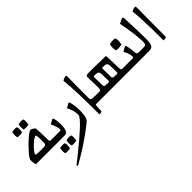

<svg xmlns="http://www.w3.org/2000/svg" viewBox="3 -1424 2687 2687"><g transform="rotate(-45 1347.0 -80.0)"><path d="M371 -164Q371 -184 370.5 -215.5Q370 -247 366 -267Q363 -286 357 -286Q345 -286 322.5 -272Q300 -258 273.5 -235.5Q247 -213 223 -187Q199 -161 183.5 -138Q168 -115 168 -100Q168 -96 179.5 -93.5Q191 -91 222.5 -90.5Q254 -90 312 -90Q339 -90 351.5 -95Q364 -100 367.5 -116Q371 -132 371 -164ZM459 -90H531V0Q412 0 327.5 0Q243 0 183.5 0Q124 0 78 0Q68 -32 66 -50.5Q64 -69 64 -93Q64 -107 82 -134Q100 -161 130 -195Q160 -229 194.5 -264Q229 -299 263.5 -329Q298 -359 325.5 -377Q353 -395 367 -395Q375 -395 396 -382.5Q417 -370 430 -356Q433 -326 434.5 -287Q436 -248 437 -211.5Q438 -175 438 -152Q438 -109 442 -99.5Q446 -90 459 -90ZM161 -450Q155 -469 154.5 -493Q154 -517 161 -552Q191 -559 216 -559.5Q241 -560 256 -554Q268 -519 256 -453Q228 -446 201 -446Q174 -446 161 -450ZM301 -464Q295 -483 294.5 -507Q294 -531 301 -566Q331 -573 356 -573.5Q381 -574 396 -568Q408 -533 396 -467Q368 -460 341 -460Q314 -460 301 -464Z M648 0H491V-90H643Q653 -90 657.5 -94Q662 -98 662 -111Q662 -130 654.5 -155.5Q647 -181 637 -205.5Q627 -230 619 -247Q642 -261 660.5 -271Q679 -281 687 -285Q696 -285 699.5 -281Q703 -277 704 -271Q714 -240 717 -205.5Q720 -171 720 -138Q720 -101 713 -69.5Q706 -38 690.5 -19Q675 0 648 0ZM477 182Q471 163 470.5 139Q470 115 477 80Q507 73 532 72.5Q557 72 572 78Q584 113 572 179Q544 186 517 186Q490 186 477 182ZM617 168Q611 149 610.5 125Q610 101 617 66Q647 59 672 58.5Q697 58 712 64Q724 99 712 165Q684 172 657 172Q630 172 617 168Z M1000 82Q935 135 861 189Q787 243 693.5 303Q600 363 477 433Q468 425 468 413Q531 363 602 306Q673 249 741 191.5Q809 134 864.5 82.5Q920 31 953.5 -8.5Q987 -48 987 -69Q987 -124 971.5 -168.5Q956 -213 939 -247Q962 -261 981 -271Q1000 -281 1007 -285Q1016 -285 1019.5 -281Q1023 -277 1024 -271Q1033 -238 1039.5 -191.5Q1046 -145 1046 -97Q1046 -61 1042 -25Q1038 11 1028 39.5Q1018 68 1000 82Z M1176 -554Q1198 -568 1216 -573.5Q1234 -579 1246 -579Q1249 -579 1257 -568Q1256 -540 1255.5 -488Q1255 -436 1254.5 -373.5Q1254 -311 1254 -249.5Q1254 -188 1254 -140Q1254 -116 1259 -105.5Q1264 -95 1288 -92.5Q1312 -90 1368 -90V0H1263Q1258 0 1255.5 21.5Q1253 43 1252 71.5Q1251 100 1250 123Q1242 132 1226 134.5Q1210 137 1199 137Q1199 116 1199 95Q1199 74 1199 52Q1199 -103 1194 -261Q1189 -419 1176 -554Z M1841 -379Q1844 -361 1845.5 -326.5Q1847 -292 1848 -256.5Q1849 -221 1849 -199Q1849 -143 1853 -116.5Q1857 -90 1872 -90H1969V0H1328V-90H1428Q1448 -90 1451 -109.5Q1454 -129 1454 -160Q1454 -188 1453 -222Q1452 -256 1450.5 -288.5Q1449 -321 1449 -344Q1449 -361 1453.5 -370Q1458 -379 1478 -382Q1498 -385 1544 -385Q1567 -385 1608 -384Q1649 -383 1695 -382Q1741 -381 1780.5 -380Q1820 -379 1841 -379ZM1786 -241Q1784 -279 1766.5 -289.5Q1749 -300 1704 -300Q1689 -300 1685.5 -296.5Q1682 -293 1682 -277Q1682 -268 1682.5 -247.5Q1683 -227 1683.5 -203Q1684 -179 1684.5 -158Q1685 -137 1685 -126Q1685 -112 1689.5 -104Q1694 -96 1711.5 -93Q1729 -90 1767 -90Q1779 -90 1784 -94Q1789 -98 1789 -109Q1789 -127 1788.5 -152Q1788 -177 1787.5 -201Q1787 -225 1786 -241ZM1619 -241Q1617 -279 1599.5 -289.5Q1582 -300 1537 -300Q1521 -300 1518 -296.5Q1515 -293 1515 -277Q1515 -268 1515.5 -247Q1516 -226 1516.5 -202Q1517 -178 1517.5 -157Q1518 -136 1518 -126Q1518 -112 1522.5 -104Q1527 -96 1544.5 -93Q1562 -90 1600 -90Q1612 -90 1617 -94Q1622 -98 1622 -109Q1622 -127 1621.5 -151.5Q1621 -176 1620.5 -200.5Q1620 -225 1619 -241Z M2206 -90H2258V0H1929V-90H2081Q2091 -90 2095.5 -94Q2100 -98 2100 -111Q2100 -145 2085.5 -182.5Q2071 -220 2057 -247Q2065 -252 2078.5 -260Q2092 -268 2105.5 -275.5Q2119 -283 2125 -285Q2134 -285 2137.5 -281Q2141 -277 2142 -271Q2152 -231 2156.5 -197Q2161 -163 2163 -127Q2165 -102 2177 -96Q2189 -90 2206 -90ZM1996 -335Q1989 -357 1988.5 -385.5Q1988 -414 1996 -456Q2031 -464 2061.5 -465Q2092 -466 2109 -459Q2124 -418 2109 -338Q2075 -331 2043 -330.5Q2011 -330 1996 -335Z M2218 0V-90H2299Q2317 -90 2328.5 -94Q2340 -98 2345.5 -112.5Q2351 -127 2351 -160Q2351 -191 2347 -237.5Q2343 -284 2335.5 -339Q2328 -394 2318.5 -450.5Q2309 -507 2298 -556Q2320 -570 2345.5 -581.5Q2371 -593 2383 -593Q2387 -593 2395 -582Q2400 -473 2404 -373Q2408 -273 2409 -190Q2410 -114 2403 -72.5Q2396 -31 2376.5 -15.5Q2357 0 2317 0Z M2626 -567Q2626 -528 2626 -473Q2626 -418 2625 -359.5Q2624 -301 2624 -248.5Q2624 -196 2624 -161Q2624 -124 2624 -83.5Q2624 -43 2623.5 -13Q2623 17 2623 24Q2616 33 2597.5 36.5Q2579 40 2566 39Q2567 -85 2564.5 -195.5Q2562 -306 2557 -397.5Q2552 -489 2544 -554Q2566 -568 2584 -573Q2602 -578 2614 -578Q2618 -578 2626 -567Z"/></g></svg>

Font: Ruwudu
Style: Regular
Weight: 400
Designer: Becca Hirsbrunner Spalinger
Foundry: SIL International
Version: Version 3.000